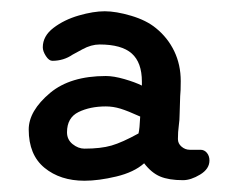

<svg xmlns="http://www.w3.org/2000/svg" viewBox="-20 -657 407 341"><path d="M305 -337Q280 -337 264.5 -343.5Q249 -350 236 -367Q218 -351 186.5 -343.5Q155 -336 130 -336Q87 -336 59 -359Q31 -382 31 -427Q31 -460 69 -492Q105 -522 168 -522Q182 -522 201 -516.5Q220 -511 232 -505V-512Q232 -546 214 -562Q196 -578 157 -578Q142 -578 126.5 -569.5Q111 -561 109 -560Q93 -549 73 -549Q67 -549 61.5 -557.5Q56 -566 56 -573Q56 -593 75 -607.5Q94 -622 120 -629.5Q146 -637 166 -637Q186 -637 213 -629Q240 -621 257 -607Q278 -590 289.5 -566Q301 -542 301 -513Q301 -495 300 -486L299 -454Q299 -444 297.5 -433.5Q296 -423 296 -410Q296 -402 302.5 -396.5Q309 -391 317 -391H336Q343 -391 347.5 -385.5Q352 -380 352 -372Q352 -357 335.5 -347Q319 -337 305 -337ZM226 -420Q228 -428 229 -450Q207 -460 194 -464Q181 -468 168 -468Q140 -468 119.5 -458Q99 -448 99 -422Q99 -409 109 -401Q119 -393 130 -393Q159 -393 178 -398.5Q197 -404 226 -420Z"/></svg>

Font: Itim
Style: Regular
Weight: 400
Designer: Suppakit Chalermlarp
Version: Version 1.002g